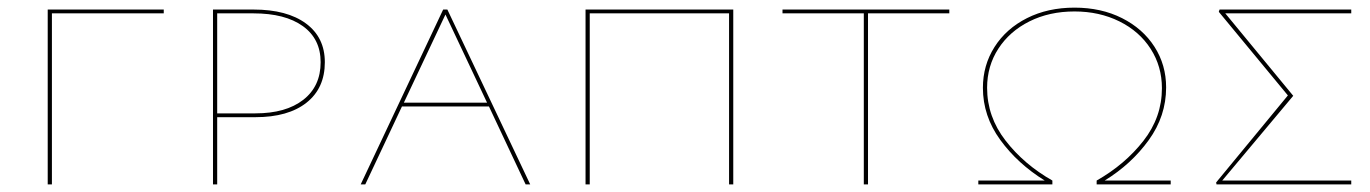

<svg xmlns="http://www.w3.org/2000/svg" viewBox="-20 -483 3589 503"><path d="M409 -448H116V0H105V-458H409Z M831 -320Q831 -252 783 -214Q735 -176 649 -176H549V0H538V-458H644Q732 -458 781.5 -421.5Q831 -385 831 -320ZM820 -320Q820 -381 773.5 -414.5Q727 -448 644 -448H549V-186H649Q729 -186 774.5 -221.5Q820 -257 820 -320Z M1261 -204H1033L937 0H925L1141 -458H1152L1369 0H1357ZM1256 -214 1147 -445 1038 -214Z M1901 0H1890V-448H1525V0H1514V-458H1901Z M2467 -448H2254V0H2243V-448H2030V-458H2467Z M3047 -10V0H2853V-10Q2927 -52 2975.5 -114Q3024 -176 3024 -252Q3024 -309 2994.5 -355Q2965 -401 2912.5 -427Q2860 -453 2795 -453Q2729 -453 2677 -427Q2625 -401 2595.5 -355.5Q2566 -310 2566 -253Q2566 -177 2614.5 -114.5Q2663 -52 2737 -10V0H2543V-10H2717Q2646 -54 2600.5 -116.5Q2555 -179 2555 -253Q2555 -312 2585.5 -360Q2616 -408 2670.5 -435.5Q2725 -463 2795 -463Q2865 -463 2919.5 -435.5Q2974 -408 3004.5 -360.5Q3035 -313 3035 -254Q3035 -179 2989.5 -116Q2944 -53 2874 -10Z M3520 -448H3190L3368 -232L3182 -10H3520V0H3167L3166 -5L3354 -233L3173 -452L3175 -458H3520Z"/></svg>

Font: Ysabeau SC Hairline
Style: Regular
Weight: 100
Designer: Christian Thalmann (Catharsis Fonts)
Version: Version 0.003